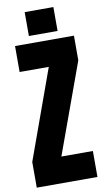

<svg xmlns="http://www.w3.org/2000/svg" viewBox="-111 -1101 632 1152"><g transform="rotate(-10 205.0 -525.0)"><path d="M385.3 0H15.6V-156.2L212.4 -701.2H34.7V-859.4H393.6V-709L193.4 -158.2H385.3ZM301.8 -904.3H127V-1049.8H301.8Z"/></g></svg>

Font: Anton
Style: Regular
Weight: 400
Designer: Vernon Adams, Tural Alisoy
Foundry: Vernon Adams
Version: Version 2.300